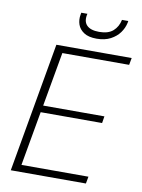

<svg xmlns="http://www.w3.org/2000/svg" viewBox="-96 -956 757 1022"><g transform="rotate(10 282.5 -445.5)"><path d="M35 0 158 -700H565L558 -662H197L145 -369H476L470 -332H138L86 -38H448L441 0ZM363 -769Q319 -769 294 -785.5Q269 -802 260.5 -827Q252 -852 257 -880L259 -891H292Q282 -850 302.5 -828.5Q323 -807 370 -807Q419 -807 445 -830Q471 -853 479 -891H513L511 -880Q505 -852 487 -827Q469 -802 438 -785.5Q407 -769 363 -769Z"/></g></svg>

Font: DM Sans 11pt ExtraLight
Style: Italic
Weight: 250
Italic angle: -10°
Version: Version 4.004;gftools[0.9.30]